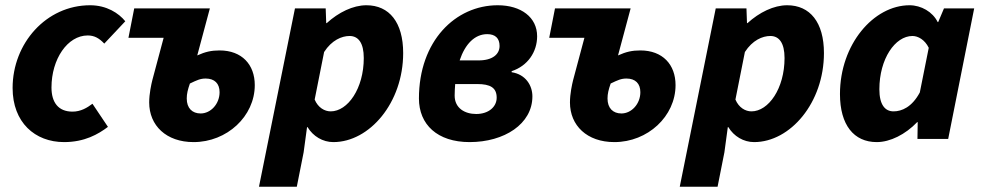

<svg xmlns="http://www.w3.org/2000/svg" viewBox="-20 -529 3742 731"><path d="M224 12C302 12 354 -18 391 -46L332 -134C312 -119 288 -104 256 -104C202 -104 176 -139 176 -196C176 -304 237 -394 314 -394C340 -394 358 -383 377 -363L457 -448C432 -479 386 -509 323 -509C156 -509 28 -364 28 -194C28 -63 113 12 224 12Z M717 12C844 12 950 -86 950 -205C950 -283 901 -337 816 -337C785 -337 762 -332 731 -318L779 -497H491L469 -385H603L560 -224C556 -208 548 -172 548 -139C548 -51 613 12 717 12ZM744 -97C712 -97 691 -117 691 -154C691 -172 695 -188 703 -211C730 -224 743 -230 763 -230C797 -230 816 -211 816 -178C816 -133 782 -97 744 -97Z M966 182H1110L1136 51L1149 -45H1151C1172 -10 1209 12 1249 12C1387 12 1515 -138 1515 -327C1515 -444 1462 -509 1375 -509C1324 -509 1269 -482 1224 -441H1222L1220 -497H1103ZM1239 -105C1216 -105 1191 -119 1178 -150L1214 -331C1243 -376 1281 -392 1311 -392C1344 -392 1365 -366 1365 -308C1365 -192 1304 -105 1239 -105Z M1768 12C1900 12 2007 -57 2007 -162C2007 -204 1981 -246 1928 -254V-258C1989 -278 2025 -331 2025 -391C2025 -463 1964 -509 1875 -509C1714 -509 1575 -373 1575 -154C1575 -55 1645 12 1768 12ZM1793 -95C1750 -95 1711 -117 1711 -165C1711 -180 1712 -195 1713 -209H1797C1847 -209 1871 -195 1871 -157C1871 -122 1840 -95 1793 -95ZM1835 -399C1866 -399 1882 -383 1882 -354C1882 -323 1856 -299 1802 -299H1730C1751 -362 1788 -399 1835 -399Z M2319 12C2446 12 2552 -86 2552 -205C2552 -283 2503 -337 2418 -337C2387 -337 2364 -332 2333 -318L2381 -497H2093L2071 -385H2205L2162 -224C2158 -208 2150 -172 2150 -139C2150 -51 2215 12 2319 12ZM2346 -97C2314 -97 2293 -117 2293 -154C2293 -172 2297 -188 2305 -211C2332 -224 2345 -230 2365 -230C2399 -230 2418 -211 2418 -178C2418 -133 2384 -97 2346 -97Z M2568 182H2712L2738 51L2751 -45H2753C2774 -10 2811 12 2851 12C2989 12 3117 -138 3117 -327C3117 -444 3064 -509 2977 -509C2926 -509 2871 -482 2826 -441H2824L2822 -497H2705ZM2841 -105C2818 -105 2793 -119 2780 -150L2816 -331C2845 -376 2883 -392 2913 -392C2946 -392 2967 -366 2967 -308C2967 -192 2906 -105 2841 -105Z M3318 12C3369 12 3427 -17 3472 -64H3474L3473 0H3590L3689 -497H3574L3552 -445H3550C3531 -484 3487 -509 3443 -509C3306 -509 3178 -360 3178 -171C3178 -53 3231 12 3318 12ZM3382 -105C3349 -105 3328 -131 3328 -189C3328 -305 3388 -392 3454 -392C3475 -392 3501 -378 3516 -347L3482 -177C3452 -121 3413 -105 3382 -105Z"/></svg>

Font: Source Sans Pro
Style: Bold Italic
Weight: 700
Italic angle: -11°
Designer: Paul D. Hunt
Foundry: Adobe Systems Incorporated
Version: Version 3.006;hotconv 1.0.111;makeotfexe 2.5.65597